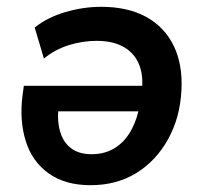

<svg xmlns="http://www.w3.org/2000/svg" viewBox="-20 -534 601 564"><path d="M246 10Q171 10 122.5 -25Q74 -60 55.5 -120Q37 -180 46 -252L50 -282H417L407 -207H134L153 -226Q147 -185 155.5 -151.5Q164 -118 187.5 -99.5Q211 -81 249 -81Q289 -81 318.5 -100Q348 -119 366 -152.5Q384 -186 390 -225L395 -254Q403 -304 390.5 -339.5Q378 -375 346 -394.5Q314 -414 264 -414Q223 -414 182.5 -401.5Q142 -389 109 -362L82 -453Q119 -483 172 -498.5Q225 -514 277 -514Q356 -514 410 -484Q464 -454 490.5 -399Q517 -344 513 -269Q509 -189 474 -125.5Q439 -62 381 -26Q323 10 246 10Z"/></svg>

Font: Nunitoga
Style: Bold Italic
Weight: 700
Italic angle: -9°
Designer: Vernon Adams
Foundry: Vernon Adams
Version: Version 1.0